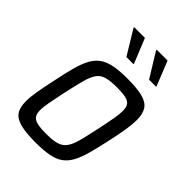

<svg xmlns="http://www.w3.org/2000/svg" viewBox="-211 -811 916 916"><g transform="rotate(45 247.0 -353.0)"><path d="M201 8Q136 8 98 -1.5Q60 -11 44 -34Q28 -57 28 -99Q28 -127 34.5 -165.5Q41 -204 52 -255Q65 -319 77 -364.5Q89 -410 105 -440Q121 -470 145 -487Q169 -504 205 -511Q241 -518 294 -518Q359 -518 396.5 -508.5Q434 -499 450 -475.5Q466 -452 466 -410Q466 -382 460 -343.5Q454 -305 443 -255Q429 -190 417 -145Q405 -100 389 -70Q373 -40 349.5 -23Q326 -6 290 1Q254 8 201 8ZM205 -57Q241 -57 264 -61.5Q287 -66 302 -77.5Q317 -89 327.5 -111Q338 -133 346.5 -168.5Q355 -204 366 -255Q376 -303 382 -336.5Q388 -370 388 -392Q388 -418 379 -430.5Q370 -443 348.5 -448Q327 -453 290 -453Q246 -453 220 -446Q194 -439 179 -418.5Q164 -398 153.5 -358.5Q143 -319 129 -255Q119 -206 112.5 -172.5Q106 -139 106 -117Q106 -92 115.5 -79.5Q125 -67 147 -62Q169 -57 205 -57ZM218 -587 144 -709 143 -714H216L266 -591L267 -587ZM371 -587 296 -709V-714H369L418 -591L419 -587Z"/></g></svg>

Font: Saira SemiCondensed
Style: Italic
Weight: 400
Width: 4
Italic angle: -12°
Designer: Hector Gatti with collaboration of the Omnibus-Type team
Foundry: Omnibus-Type
Version: Version 1.101